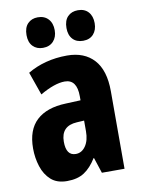

<svg xmlns="http://www.w3.org/2000/svg" viewBox="-86 -816 650 885"><g transform="rotate(-10 239.0 -373.5)"><path d="M255 -560Q336 -560 381 -510.5Q426 -461 426 -363V0H320L296 -73H294Q268 -31 236.5 -10.5Q205 10 156 10Q109 10 81 -15Q53 -40 40 -80.5Q27 -121 27 -165Q27 -252 74.5 -296Q122 -340 211 -343L281 -346V-365Q281 -444 224 -444Q177 -444 108 -404L70 -512Q108 -535 155 -547.5Q202 -560 255 -560ZM247 -249Q172 -245 172 -171Q172 -106 217 -106Q245 -106 263 -132Q281 -158 281 -201V-251ZM88 -685Q88 -720 106 -738.5Q124 -757 153 -757Q184 -757 202 -737.5Q220 -718 220 -685Q220 -653 202 -633.5Q184 -614 153 -614Q124 -614 106 -632.5Q88 -651 88 -685ZM275 -685Q275 -720 293 -738.5Q311 -757 341 -757Q372 -757 389.5 -737.5Q407 -718 407 -685Q407 -653 389.5 -633.5Q372 -614 341 -614Q310 -614 292.5 -633Q275 -652 275 -685Z"/></g></svg>

Font: Noto Sans Hebrew ExtraCondensed ExtraBold
Style: Regular
Weight: 800
Width: 2
Designer: Monotype Design Team
Foundry: Monotype Imaging Inc.
Version: Version 2.004; ttfautohint (v1.8.4.7-5d5b)